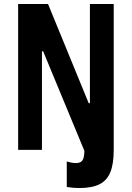

<svg xmlns="http://www.w3.org/2000/svg" viewBox="-20 -750 660 961"><path d="M196 -493.2H190V0H70.8V-730H220.4L424 -233.5H430V-730H549.2V0L418.5 43.9ZM376.4 191.2Q345.5 191.2 314.2 185.8V58.1Q339.9 66.1 359.2 66.1Q376 66.1 385.2 59.9Q394.4 53.8 398.5 39.5Q402.5 25.2 402.6 0H549.2Q549.2 70.6 532.2 112.1Q515.2 153.7 477.7 172.4Q440.2 191.2 376.4 191.2Z"/></svg>

Font: Monaspace Neon Var
Style: Regular
Weight: 400
Designer: Riley Cran and the Lettermatic Team
Version: Version 1.000 (Monaspace Neon Var)